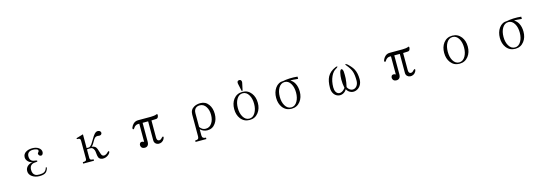

<svg xmlns="http://www.w3.org/2000/svg" viewBox="29 -1935 9442 3316"><g transform="rotate(-15 4750.0 -276.5)"><path d="M501 -261.7Q451.2 -265.6 427.7 -282.2Q393.6 -305.7 393.6 -363.3Q393.6 -403.3 416 -426.8Q443.4 -455.1 499 -455.1Q535.2 -455.1 560.5 -445.3Q589.8 -434.6 588.9 -414.1Q588.9 -405.3 584 -397.5Q581.1 -393.6 574.2 -385.7Q567.4 -377 565.4 -372.1Q562.5 -362.3 568.4 -349.6Q572.3 -336.9 585 -328.1Q597.7 -320.3 611.3 -320.3Q626 -321.3 636.7 -334Q647.5 -347.7 650.4 -373Q650.4 -420.9 606.4 -452.1Q562.5 -483.4 491.2 -483.4Q428.7 -483.4 383.8 -458Q327.1 -425.8 327.1 -364.3Q327.1 -325.2 358.4 -291Q391.6 -255.9 439.5 -249Q384.8 -244.1 347.7 -211.9Q307.6 -176.8 307.6 -123Q307.6 -61.5 364.3 -22.5Q417 13.7 492.2 14.6Q559.6 14.6 593.8 -4.9Q631.8 -26.4 648.4 -83Q652.3 -101.6 642.6 -104.5Q632.8 -107.4 627.9 -83Q613.3 -45.9 584 -29.3Q553.7 -12.7 499 -12.7Q450.2 -11.7 422.9 -28.3Q377.9 -54.7 377.9 -127.9Q377.9 -192.4 421.9 -218.8Q452.1 -235.4 502.9 -235.4Q523.4 -236.3 522.5 -248Q521.5 -259.8 501 -261.7Z M1443.4 -243.2H1402.3V-489.3L1276.4 -452.1L1282.2 -435.5Q1315.4 -435.5 1328.1 -427.7Q1342.8 -418 1342.8 -391.6V-69.3Q1342.8 -43.9 1328.1 -34.2Q1313.5 -24.4 1275.4 -24.4V1H1468.8V-24.4Q1430.7 -24.4 1416 -34.2Q1402.3 -43.9 1402.3 -66.4V-217.8Q1414.1 -222.7 1449.2 -222.7Q1484.4 -222.7 1494.1 -217.8Q1520.5 -199.2 1530.3 -168Q1537.1 -149.4 1540 -108.4Q1542 -85.9 1543.9 -74.2Q1546.9 -54.7 1552.7 -40Q1564.5 -12.7 1592.8 -1Q1618.2 9.8 1651.4 4.9Q1682.6 1 1710.9 -16.6Q1740.2 -35.2 1756.8 -60.5Q1768.6 -83 1760.7 -90.8Q1752 -99.6 1735.4 -82Q1701.2 -44.9 1665 -41Q1625 -38.1 1610.4 -86.9L1597.7 -127.9Q1580.1 -190.4 1565.4 -208Q1544.9 -234.4 1491.2 -244.1Q1508.8 -256.8 1524.4 -279.3Q1533.2 -292 1548.8 -320.3Q1572.3 -364.3 1589.8 -378.9Q1617.2 -403.3 1660.2 -393.6Q1682.6 -389.6 1698.2 -399.4Q1712.9 -409.2 1715.8 -425.8Q1718.8 -442.4 1708 -457Q1696.3 -472.7 1670.9 -476.6Q1634.8 -482.4 1600.6 -444.3Q1579.1 -420.9 1543 -358.4Q1511.7 -303.7 1496.1 -283.2Q1468.8 -248 1443.4 -243.2Z M2366.2 -414.1H2389.6V-88.9Q2355.5 -107.4 2332 -97.7Q2312.5 -89.8 2306.6 -65.4Q2301.8 -42 2313.5 -20.5Q2326.2 2.9 2352.5 8.8Q2394.5 18.6 2420.9 -2Q2449.2 -23.4 2449.2 -76.2V-414.1H2547.9V-74.2Q2547.9 -39.1 2569.3 -17.6Q2588.9 2.9 2620.1 6.8Q2650.4 9.8 2678.7 -3.9Q2709 -19.5 2724.6 -48.8Q2741.2 -80.1 2732.4 -90.8Q2722.7 -101.6 2702.1 -79.1Q2672.9 -42 2640.6 -48.8Q2607.4 -55.7 2607.4 -108.4V-414.1L2634.8 -415Q2692.4 -416 2706.1 -419.9Q2722.7 -424.8 2730.5 -447.3Q2741.2 -475.6 2734.4 -489.3Q2728.5 -502 2715.8 -492.2Q2694.3 -484.4 2669.9 -481.4Q2650.4 -478.5 2614.3 -477.5H2387.7Q2335 -478.5 2298.8 -443.4Q2273.4 -419.9 2256.8 -378.9Q2249 -354.5 2263.7 -348.6Q2276.4 -343.8 2285.2 -361.3Q2300.8 -388.7 2324.2 -402.3Q2342.8 -413.1 2366.2 -414.1Z M3373 -91.8V-338.9Q3373 -401.4 3411.1 -429.7Q3438.5 -450.2 3479.5 -450.2Q3549.8 -450.2 3589.8 -385.7Q3627 -328.1 3627 -241.2Q3627 -155.3 3589.8 -97.7Q3549.8 -33.2 3479.5 -33.2Q3440.4 -33.2 3412.1 -52.7Q3393.6 -65.4 3373 -91.8ZM3247.1 141.6H3440.4V116.2Q3406.2 116.2 3390.6 103.5Q3373 89.8 3373 59.6V-51.8Q3395.5 -28.3 3424.8 -15.6Q3459 1 3500 1Q3591.8 1 3644.5 -74.2Q3693.4 -141.6 3693.4 -241.2Q3693.4 -341.8 3644.5 -410.2Q3591.8 -484.4 3500 -484.4Q3433.6 -484.4 3384.8 -457Q3313.5 -417 3313.5 -329.1V59.6Q3313.5 90.8 3298.8 103.5Q3284.2 116.2 3247.1 116.2Z M4250 -484.4Q4150.4 -484.4 4090.8 -407.2Q4038.1 -336.9 4038.1 -232.4Q4038.1 -129.9 4090.8 -59.6Q4150.4 17.6 4250 17.6Q4348.6 17.6 4407.2 -59.6Q4460.9 -129.9 4460.9 -232.4Q4460.9 -336.9 4407.2 -407.2Q4348.6 -484.4 4250 -484.4ZM4250 -460Q4317.4 -460 4357.4 -390.6Q4394.5 -327.1 4394.5 -233.4Q4394.5 -140.6 4357.4 -77.1Q4317.4 -6.8 4250 -6.8Q4181.6 -6.8 4140.6 -77.1Q4103.5 -140.6 4103.5 -233.4Q4103.5 -327.1 4140.6 -390.6Q4181.6 -460 4250 -460ZM4260.7 -502.9 4290 -639.6Q4293.9 -662.1 4284.2 -678.7Q4274.4 -695.3 4252.9 -695.3Q4228.5 -695.3 4218.8 -678.7Q4210 -663.1 4214.8 -639.6L4244.1 -502.9Z M5102.5 -458Q5125 -461.9 5150.4 -460Q5176.8 -459 5240.2 -452.1V-492.2Q5178.7 -500 5098.6 -497.1Q5025.4 -493.2 4983.4 -483.4Q4894.5 -484.4 4838.9 -407.2Q4788.1 -335 4788.1 -232.4Q4788.1 -129.9 4840.8 -59.6Q4900.4 17.6 5000 17.6Q5098.6 17.6 5157.2 -59.6Q5210.9 -129.9 5210.9 -232.4Q5210.9 -321.3 5175.8 -384.8Q5146.5 -436.5 5102.5 -458ZM5000 -460Q5067.4 -460 5107.4 -390.6Q5144.5 -327.1 5144.5 -233.4Q5144.5 -140.6 5107.4 -77.1Q5067.4 -6.8 5000 -6.8Q4931.6 -6.8 4890.6 -77.1Q4853.5 -140.6 4853.5 -233.4Q4853.5 -327.1 4890.6 -390.6Q4931.6 -460 5000 -460Z M6011.7 -97.7Q6030.3 -174.8 6035.2 -250Q6038.1 -305.7 6034.2 -370.1Q6025.4 -421.9 6003.9 -419.9Q5982.4 -418 5970.7 -367.2Q5958 -310.5 5957 -248Q5956.1 -173.8 5972.7 -93.8Q5942.4 -54.7 5909.2 -39.1Q5877.9 -24.4 5849.6 -33.2Q5821.3 -43 5804.7 -73.2Q5788.1 -104.5 5788.1 -152.3Q5788.1 -262.7 5827.1 -346.7Q5863.3 -423.8 5918 -452.1Q5948.2 -469.7 5949.2 -480.5Q5951.2 -492.2 5918 -480.5Q5813.5 -437.5 5769.5 -355.5Q5730.5 -282.2 5730.5 -156.2Q5730.5 -94.7 5759.8 -50.8Q5787.1 -10.7 5831.1 2.9Q5874 15.6 5916 -1Q5960.9 -19.5 5988.3 -66.4Q6013.7 -16.6 6061.5 1Q6105.5 18.6 6153.3 2Q6201.2 -14.6 6231.4 -57.6Q6264.6 -105.5 6264.6 -169.9Q6264.6 -279.3 6227.5 -350.6Q6201.2 -401.4 6132.8 -466.8Q6105.5 -489.3 6094.7 -485.4Q6084 -481.4 6102.5 -461.9Q6165 -387.7 6186.5 -327.1Q6207 -267.6 6207 -163.1Q6207 -113.3 6184.6 -77.1Q6164.1 -44.9 6131.8 -34.2Q6098.6 -23.4 6067.4 -39.1Q6033.2 -55.7 6011.7 -97.7Z M6866.2 -414.1H6889.6V-88.9Q6855.5 -107.4 6832 -97.7Q6812.5 -89.8 6806.6 -65.4Q6801.8 -42 6813.5 -20.5Q6826.2 2.9 6852.5 8.8Q6894.5 18.6 6920.9 -2Q6949.2 -23.4 6949.2 -76.2V-414.1H7047.9V-74.2Q7047.9 -39.1 7069.3 -17.6Q7088.9 2.9 7120.1 6.8Q7150.4 9.8 7178.7 -3.9Q7209 -19.5 7224.6 -48.8Q7241.2 -80.1 7232.4 -90.8Q7222.7 -101.6 7202.1 -79.1Q7172.9 -42 7140.6 -48.8Q7107.4 -55.7 7107.4 -108.4V-414.1L7134.8 -415Q7192.4 -416 7206.1 -419.9Q7222.7 -424.8 7230.5 -447.3Q7241.2 -475.6 7234.4 -489.3Q7228.5 -502 7215.8 -492.2Q7194.3 -484.4 7169.9 -481.4Q7150.4 -478.5 7114.3 -477.5H6887.7Q6835 -478.5 6798.8 -443.4Q6773.4 -419.9 6756.8 -378.9Q6749 -354.5 6763.7 -348.6Q6776.4 -343.8 6785.2 -361.3Q6800.8 -388.7 6824.2 -402.3Q6842.8 -413.1 6866.2 -414.1Z M8002.9 -484.4Q7903.3 -484.4 7844.7 -407.2Q7792 -336.9 7792 -232.4Q7792 -129.9 7844.7 -59.6Q7903.3 17.6 8002.9 17.6Q8101.6 17.6 8161.1 -59.6Q8214.8 -129.9 8214.8 -232.4Q8214.8 -336.9 8161.1 -407.2Q8101.6 -484.4 8002.9 -484.4ZM8002.9 -460Q8070.3 -460 8111.3 -390.6Q8148.4 -327.1 8148.4 -233.4Q8148.4 -140.6 8111.3 -77.1Q8070.3 -6.8 8002.9 -6.8Q7934.6 -6.8 7893.6 -77.1Q7857.4 -140.6 7857.4 -233.4Q7857.4 -327.1 7893.6 -390.6Q7934.6 -460 8002.9 -460Z M9102.5 -458Q9125 -461.9 9150.4 -460Q9176.8 -459 9240.2 -452.1V-492.2Q9178.7 -500 9098.6 -497.1Q9025.4 -493.2 8983.4 -483.4Q8894.5 -484.4 8838.9 -407.2Q8788.1 -335 8788.1 -232.4Q8788.1 -129.9 8840.8 -59.6Q8900.4 17.6 9000 17.6Q9098.6 17.6 9157.2 -59.6Q9210.9 -129.9 9210.9 -232.4Q9210.9 -321.3 9175.8 -384.8Q9146.5 -436.5 9102.5 -458ZM9000 -460Q9067.4 -460 9107.4 -390.6Q9144.5 -327.1 9144.5 -233.4Q9144.5 -140.6 9107.4 -77.1Q9067.4 -6.8 9000 -6.8Q8931.6 -6.8 8890.6 -77.1Q8853.5 -140.6 8853.5 -233.4Q8853.5 -327.1 8890.6 -390.6Q8931.6 -460 9000 -460Z"/></g></svg>

Font: BatangChe
Style: Regular
Weight: 400
Monospace: yes
Version: Version 2.21